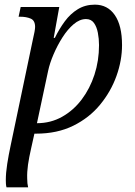

<svg xmlns="http://www.w3.org/2000/svg" viewBox="-20 -566 579 826"><path d="M8 240Q6 233 5.5 225Q5 217 5 209Q5 178 11 139.5Q17 101 26 59L121 -394Q131 -436 131 -450Q131 -478 112 -486Q93 -494 68 -494H60L69 -536H235L211 -403H216Q235 -442 259 -474.5Q283 -507 315 -526.5Q347 -546 388 -546Q443 -546 474 -501Q505 -456 505 -372Q505 -306 481 -239Q457 -172 410.5 -115.5Q364 -59 295 -25Q226 9 135 9H128L114 72Q105 111 100.5 142.5Q96 174 97 202Q97 213 98 222.5Q99 232 101 240ZM139 -36Q198 -36 247 -63.5Q296 -91 331.5 -138Q367 -185 386.5 -245Q406 -305 406 -372Q406 -399 401 -425Q396 -451 384 -467.5Q372 -484 350 -484Q323 -484 297 -462Q271 -440 249 -405.5Q227 -371 210.5 -332.5Q194 -294 187 -261Z"/></svg>

Font: Noto Serif SemiCondensed
Style: Italic
Weight: 400
Width: 4
Italic angle: -12°
Designer: Monotype Design Team
Foundry: Monotype Imaging Inc.
Version: Version 2.013